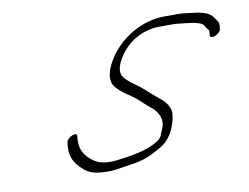

<svg xmlns="http://www.w3.org/2000/svg" viewBox="-58 -561 808 624"><g transform="rotate(-10 345.5 -248.5)"><path d="M333.7 -377C315.9 -349 308.1 -325 311.2 -305C311.3 -289 330.5 -269 367.7 -245C390.3 -230 403.9 -213 429.1 -193C444.1 -181 461.3 -155 450.1 -126C443.7 -111 440.2 -102 438.8 -99C437.3 -96 433.3 -92 430.8 -89C403 -69 359.6 -56 298.1 -49C262.2 -43 234.7 -46 214.6 -58C180.9 -79 167.2 -108 172.9 -146C175.8 -164 140.9 -150 138 -132C131.3 -88 143.5 -64 173.7 -38C186.3 -27 202.8 -20 223.9 -18C268.4 -13 286.8 -20 335.3 -27C358.8 -30 382.2 -37 405.1 -49C437.5 -66 451 -73 467.3 -98C482.6 -121 490.8 -154 490.2 -171C489.1 -193 468.9 -213 452.8 -225C436.2 -238 416.1 -258 398 -272C364.3 -295 346.7 -312 347.1 -323C344 -337 349.8 -355 363.7 -377C393.8 -424 444.1 -451 499.1 -451H542.1C548.1 -451 554.1 -451 559.6 -450C588.7 -446 634.2 -445 642.8 -428C646.3 -421 649.9 -416 653.4 -413C654.9 -412 655.4 -409 654.5 -405L654 -396C651.2 -378 689 -394 689.9 -410L690.9 -420C692.2 -435 684.7 -438 678.6 -448C666 -469 637.4 -474 599.4 -478L582.4 -480C576.9 -481 568.9 -481 561.9 -481H518.9C448.9 -481 375.2 -441 333.7 -377Z"/></g></svg>

Font: MewTooHand
Style: UltimateIta
Weight: 400
Designer: Mew Too, Robert Jablonski
Version: Version 0.77